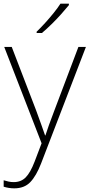

<svg xmlns="http://www.w3.org/2000/svg" viewBox="-23 -786 489 1048"><path d="M0 -530H41L174 -184Q191 -138 203 -104Q215 -70 223 -47H225Q232 -69 244 -103Q256 -137 273 -181L405 -530H446L201 107Q175 174 142.5 208Q110 242 55 242Q25 242 -3 233V198Q11 202 23.5 205Q36 208 52 208Q92 208 117.5 182Q143 156 166 96L204 -4ZM353 -758Q336 -737 311.5 -709.5Q287 -682 259 -654.5Q231 -627 206 -606H177V-613Q198 -633 223 -660.5Q248 -688 270.5 -716Q293 -744 307 -766H353Z"/></svg>

Font: Noto Sans Lao Looped ExtraLight
Style: Regular
Weight: 200
Designer: Mark Frömberg, Ben Mitchell
Foundry: The Fontpad Ltd
Version: Version 1.002; ttfautohint (v1.8.4.7-5d5b)